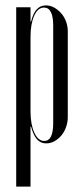

<svg xmlns="http://www.w3.org/2000/svg" viewBox="-20 -523 303 711"><path d="M40 -496H93V-443H95Q103 -475 116.5 -489Q130 -503 150 -503Q166 -503 180.5 -495Q195 -487 206.5 -474Q218 -461 224.5 -443.5Q231 -426 231 -407V-89Q231 -70 224.5 -52Q218 -34 207 -21Q196 -8 181.5 0Q167 8 151 8Q131 8 117.5 -6.5Q104 -21 95 -54H93V168H40ZM93 -110Q93 -63 107 -32Q121 -1 144 -1Q177 -1 177 -67V-429Q177 -461 168.5 -478Q160 -495 143 -495Q120 -495 106.5 -464.5Q93 -434 93 -386Z"/></svg>

Font: Moniqa Cond Display
Style: Regular
Weight: 400
Width: 3
Designer: Rajesh Rajput
Foundry: Rajesh Rajput
Version: Version 1.000